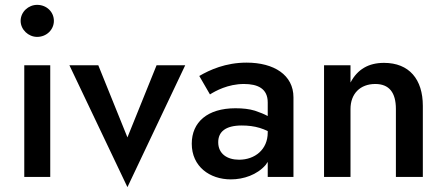

<svg xmlns="http://www.w3.org/2000/svg" viewBox="-20 -729 1831 791"><path d="M65 -643C65 -607 97 -577 133 -577C172 -577 202 -607 202 -643C202 -680 172 -709 133 -709C97 -709 65 -680 65 -643ZM80 -460V0H187V-460Z M266 -460 505 42 743 -460H625L505 -163L385 -460Z M845 -340C867 -354 919 -383 985 -383C1042 -383 1083 -364 1083 -307V-251C1068 -259 1051 -266 1030 -273C1007 -280 981 -283 950 -283C835 -283 770 -226 770 -137C770 -43 844 10 931 10C984 10 1039 -9 1074 -49C1077 -53 1080 -57 1083 -62V0H1189V-328C1189 -420 1109 -471 996 -471C909 -471 844 -441 801 -416ZM879 -143C879 -186 909 -212 976 -212C1002 -212 1027 -209 1050 -202C1061 -199 1072 -194 1083 -189V-183C1083 -113 1030 -71 965 -71C915 -71 879 -96 879 -143Z M1611 -280V0H1722V-293C1722 -402 1666 -470 1562 -470C1499 -470 1453 -444 1424 -389V-460H1315V0H1424V-280C1424 -343 1464 -383 1526 -383C1583 -383 1611 -348 1611 -280Z"/></svg>

Font: Jost Medium
Style: Regular
Weight: 500
Version: Version 3.710